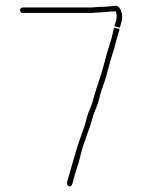

<svg xmlns="http://www.w3.org/2000/svg" viewBox="-20 -642 495 668"><path d="M396 -541 377 -546C374 -534 371 -522 368 -509C359 -476 351 -457 342 -419C330 -372 317 -343 305 -299C299 -272 289 -259 282 -232C276 -207 271 -194 263 -172C246 -127 234 -79 220 -31C217 -19 206 2 220 6C233 10 234 -15 238 -26C244 -49 253 -70 258 -93L263 -113C274 -155 289 -185 301 -228C308 -256 317 -267 324 -294C330 -321 336 -336 345 -362C353 -386 366 -442 375 -465C382 -490 389 -517 396 -541ZM327 -618C319 -618 305 -616 297 -616H60C53 -616 50 -612 50 -606C50 -600 53 -597 60 -597H297C306 -597 318 -599 327 -599C338 -599 357 -601 368 -602C373 -602 378 -602 382 -603C391 -585 383 -568 378 -551C379 -551 397 -545 397 -546C400 -555 402 -564 404 -572C408 -593 400 -622 382 -622C368 -620 343 -618 327 -618Z"/></svg>

Font: Electronic
Style: ExThn
Weight: 100
Version: Version 1.011